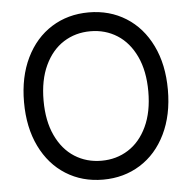

<svg xmlns="http://www.w3.org/2000/svg" viewBox="-52 -769 831 831"><g transform="rotate(-5 363.5 -353.5)"><path d="M363.3 9.8Q272.5 9.8 201.7 -34.7Q130.9 -79.1 90.8 -161.4Q50.8 -243.7 50.8 -353.5Q50.8 -463.4 90.8 -545.7Q130.9 -627.9 201.7 -672.4Q272.5 -716.8 363.3 -716.8Q453.6 -716.8 524.7 -672.4Q595.7 -627.9 635.7 -545.7Q675.8 -463.4 675.8 -353.5Q675.8 -243.7 635.7 -161.4Q595.7 -79.1 524.7 -34.7Q453.6 9.8 363.3 9.8ZM363.3 -634.8Q298.3 -634.8 246.8 -602.1Q195.3 -569.3 165.5 -505.9Q135.7 -442.4 135.7 -353.5Q135.7 -264.6 165.5 -201.2Q195.3 -137.7 246.8 -105Q298.3 -72.3 363.3 -72.3Q428.2 -72.3 479.7 -105Q531.2 -137.7 561 -201.2Q590.8 -264.6 590.8 -353.5Q590.8 -442.4 561 -505.9Q531.2 -569.3 479.7 -602.1Q428.2 -634.8 363.3 -634.8Z"/></g></svg>

Font: Pretendard Std
Style: Regular
Weight: 400
Designer: Base glyphs from Inter by Rasmus Andersson; Hangeul glyphs from Noto Sans CJK(Source Han Sans) by Jang Soo-young and Kan
Foundry: Kil Hyung-jin
Version: Version 1.309